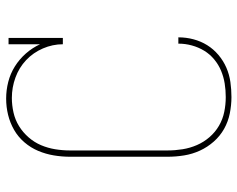

<svg xmlns="http://www.w3.org/2000/svg" viewBox="-96 -688 791 640"><g transform="rotate(90 300.0 -367.5)"><path d="M308 8Q280 8 252.5 1Q225 -6 201 -21Q177 -36 158 -57.5Q139 -79 127 -105V0H106V-181H127Q127 -147 141 -114.5Q155 -82 180 -58.5Q205 -35 238 -23Q271 -11 306 -11Q330 -11 354.5 -16.5Q379 -22 400 -35Q421 -48 437.5 -67Q454 -86 463.5 -108.5Q473 -131 477 -155.5Q481 -180 481 -205V-530Q481 -555 477 -580Q473 -605 463 -628Q453 -651 436.5 -670Q420 -689 398.5 -701.5Q377 -714 352.5 -719Q328 -724 303 -724Q280 -724 258 -720.5Q236 -717 215.5 -708.5Q195 -700 177.5 -685.5Q160 -671 148.5 -652Q137 -633 131 -611Q125 -589 125 -567V-566H104V-567Q104 -592 110.5 -616.5Q117 -641 130 -662Q143 -683 162.5 -699.5Q182 -716 205 -726Q228 -736 253 -739.5Q278 -743 303 -743Q330 -743 357.5 -737.5Q385 -732 409 -718.5Q433 -705 451.5 -684Q470 -663 481.5 -638Q493 -613 497.5 -585.5Q502 -558 502 -530V-205Q502 -178 497.5 -151Q493 -124 482.5 -99Q472 -74 454 -53Q436 -32 412.5 -18.5Q389 -5 362.5 1.5Q336 8 308 8Z"/></g></svg>

Font: Iosevka Etoile Thin
Style: Regular
Weight: 100
Designer: Belleve Invis
Foundry: Belleve Invis
Version: Version 22.1.2; ttfautohint (v1.8.4)